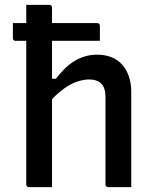

<svg xmlns="http://www.w3.org/2000/svg" viewBox="-20 -770 640 790"><path d="M33 -675H380Q385 -675 388 -672Q391 -669 391 -664Q391 -648 391 -633Q391 -618 391 -602H43Q39 -602 36 -605Q33 -608 33 -613Q33 -629 33 -644Q33 -659 33 -675ZM99 0Q96 0 93.5 -1.5Q91 -3 89.5 -5Q88 -7 88 -11Q88 -91 88 -170.5Q88 -250 88 -331Q88 -412 88 -492Q88 -572 88 -651Q88 -682 88 -707.5Q88 -733 88 -750Q106 -750 122 -750Q138 -750 153 -750Q168 -750 183 -750Q187 -750 189 -748.5Q191 -747 192.5 -745Q194 -743 194 -739Q194 -647 194 -554.5Q194 -462 194 -369.5Q194 -277 194 -184.5Q194 -92 194 0Q177 0 162 0Q147 0 131 0Q115 0 99 0ZM178 -343V-446H210Q227 -468 245.5 -486.5Q264 -505 285 -518Q306 -531 329.5 -538Q353 -545 380 -545Q413 -545 439 -534.5Q465 -524 483 -503.5Q501 -483 510.5 -455Q520 -427 520 -394Q520 -346 520 -297Q520 -248 520 -199.5Q520 -151 520 -102Q520 -76 520 -50.5Q520 -25 520 0Q495 0 473 0Q451 0 425 0Q422 0 419.5 -1.5Q417 -3 415.5 -5Q414 -7 414 -11Q414 -71 414 -131.5Q414 -192 414 -252Q414 -312 414 -372Q414 -408 397 -425.5Q380 -443 347 -443Q328 -443 306.5 -437Q285 -431 263.5 -418.5Q242 -406 220.5 -387.5Q199 -369 178 -343Z"/></svg>

Font: Recursive Monospace Medium
Style: Regular
Weight: 500
Version: Version 1.047